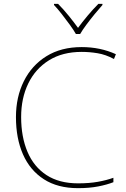

<svg xmlns="http://www.w3.org/2000/svg" viewBox="-20 -969 654 999"><path d="M405 -699Q305 -699 234.5 -655Q164 -611 127 -534.5Q90 -458 90 -360Q90 -257 123 -179Q156 -101 222 -58Q288 -15 386 -15Q444 -15 489 -23Q534 -31 570 -44V-21Q537 -8 491 1Q445 10 386 10Q280 10 208 -36.5Q136 -83 99.5 -166Q63 -249 63 -360Q63 -464 104 -546.5Q145 -629 221.5 -676.5Q298 -724 405 -724Q502 -724 583 -687L573 -662Q530 -685 488 -692Q446 -699 405 -699ZM375 -792Q363 -813 343 -840.5Q323 -868 301.5 -895.5Q280 -923 261 -943V-949H282Q310 -921 337.5 -887Q365 -853 386 -824Q407 -853 435.5 -887Q464 -921 492 -949H513V-943Q495 -923 472.5 -895.5Q450 -868 429.5 -840.5Q409 -813 397 -792Z"/></svg>

Font: Noto Sans Gujarati Thin
Style: Regular
Weight: 100
Designer: Jelle Bosma - Monotype Design Team, Universal Thirst
Foundry: Monotype Imaging Inc.
Version: Version 2.106; ttfautohint (v1.8.4.7-5d5b)